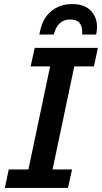

<svg xmlns="http://www.w3.org/2000/svg" viewBox="-20 -926 502 946"><path d="M4 0 23 -91H120L227 -599H131L151 -690H462L443 -599H346L239 -91H335L315 0ZM458 -795Q458 -782 456.5 -773Q455 -764 454 -756H384Q385 -761 385 -763.5Q385 -766 385 -769Q385 -798 371 -814Q357 -830 325 -830Q264 -830 245 -756H174Q186 -831 229.5 -868.5Q273 -906 336 -906Q396 -906 427 -873.5Q458 -841 458 -795Z"/></svg>

Font: Radio Canada Medium
Style: Italic
Weight: 500
Italic angle: -12°
Designer: Charles Daoud, Etienne Aubert Bonn, Alexandre Saumier Demers, Jacques Le Bailly
Foundry: Radio-Canada
Version: Version 2.104; ttfautohint (v1.8.4.7-5d5b);gftools[0.9.28.de